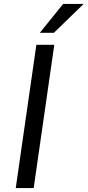

<svg xmlns="http://www.w3.org/2000/svg" viewBox="-20 -949 442 969"><path d="M59.5 0 163.5 -723H254L150 0ZM298.5 -929H402L252 -783.5H181Z"/></svg>

Font: Public Sans
Style: Italic
Weight: 400
Italic angle: -8°
Designer: The Public Sans project authors (U.S. Web Design System). Libre Franklin designed by Pablo Impallari and Rodrigo Fuenzal
Version: Version 1.008; ttfautohint (v1.8.1) -l 8 -r 50 -G 200 -x 14 